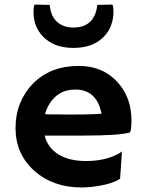

<svg xmlns="http://www.w3.org/2000/svg" viewBox="-20 -806 624 833"><path d="M47.4 -251Q47.4 -308.1 66.9 -356.9Q86.4 -405.8 122.1 -442.4Q198.2 -520 321.3 -520Q425.3 -520 488.3 -451.2Q550.3 -384.8 550.3 -284.2Q550.3 -245.6 544.4 -231.4Q495.6 -217.8 345.7 -217.8H173.8Q186.5 -165.5 232.9 -136.5Q279.3 -107.4 353.5 -107.4Q431.2 -107.4 486.8 -135.3Q501.5 -142.6 508.8 -148.9Q507.8 -128.4 506.3 -106.9L501 -30.8Q463.9 -5.4 380.9 4.4Q356.4 7.3 334 7.3Q210 7.3 128.9 -64.9Q47.4 -137.7 47.4 -251ZM420.4 -312.5Q400.4 -417.5 306.2 -417.5Q231.9 -417.5 193.4 -353.5Q181.6 -334 175.3 -310.5Q187 -310.1 204.1 -309.6H240.2Q258.3 -309.1 274.9 -309.1H302.7Q327.6 -309.1 351.6 -309.6L391.6 -311Q407.7 -311.5 420.4 -312.5ZM467.3 -786.1Q472.2 -781.2 472.2 -752.9Q472.2 -724.6 462.2 -697Q452.1 -669.4 431.2 -647.5Q383.8 -598.1 298.8 -598.1Q213.9 -598.1 166.5 -647.5Q125.5 -690.4 125.5 -752.4Q125.5 -781.2 130.4 -786.1L195.3 -784.7Q200.2 -746.1 213.4 -727.5Q242.2 -686.5 298.8 -686.5Q355.5 -686.5 382.3 -724.6Q397.5 -746.1 402.3 -784.7Z"/></svg>

Font: HammersmithOne
Style: Regular
Weight: 400
Designer: Nicole Fally
Foundry: Nicole Fally
Version: Version 1.003